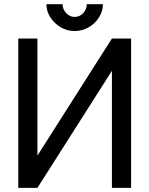

<svg xmlns="http://www.w3.org/2000/svg" viewBox="-20 -909 723 929"><path d="M521.5 -722.7H614.3V0H521.5V-566.4L161.1 0H68.4V-722.7H161.1V-156.2ZM341.3 -758.8Q377.9 -758.8 409.2 -777.1Q440.4 -795.4 459.2 -825Q478 -854.5 478 -888.7H399.9Q399.9 -864.7 382.8 -845.9Q365.7 -827.1 341.3 -827.1Q317.4 -827.1 300 -845.9Q282.7 -864.7 282.7 -888.7H204.6Q204.6 -854.5 223.6 -825Q242.7 -795.4 273.7 -777.1Q304.7 -758.8 341.3 -758.8Z"/></svg>

Font: Giphurs SC
Style: Regular
Weight: 400
Version: Version 0.920